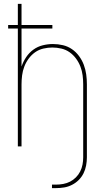

<svg xmlns="http://www.w3.org/2000/svg" viewBox="-20 -755 540 990"><path d="M248 215V197H268Q287 197 306 193.5Q325 190 341.5 181.5Q358 173 371.5 159.5Q385 146 393.5 129Q402 112 405.5 93.5Q409 75 409 56V-320Q409 -343 406 -366.5Q403 -390 394.5 -412Q386 -434 372 -453Q358 -472 339 -485.5Q320 -499 296.5 -504.5Q273 -510 250 -510Q227 -510 203.5 -504.5Q180 -499 161 -485.5Q142 -472 128 -453Q114 -434 105.5 -412Q97 -390 94 -366.5Q91 -343 91 -320V0H72V-608H22V-626H72V-735H91V-626H250V-608H91V-412Q100 -438 115 -460.5Q130 -483 152 -499Q174 -515 200.5 -521.5Q227 -528 253 -528Q279 -528 304.5 -522Q330 -516 351 -501.5Q372 -487 387.5 -466Q403 -445 412 -421Q421 -397 424.5 -371.5Q428 -346 428 -320V56Q428 77 424 98.5Q420 120 410.5 139Q401 158 386 173Q371 188 351.5 198Q332 208 311 211.5Q290 215 268 215Z"/></svg>

Font: Iosevka SS18 Thin
Style: Regular
Weight: 100
Monospace: yes
Designer: Belleve Invis
Foundry: Belleve Invis
Version: Version 25.1.1; ttfautohint (v1.8.4)